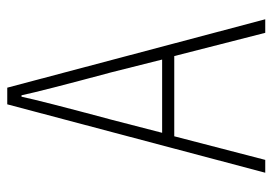

<svg xmlns="http://www.w3.org/2000/svg" viewBox="-133 -633 766 540"><g transform="rotate(-90 250.0 -363.0)"><path d="M146.5 -290H352.5L316.4 -433.6Q263.7 -629.9 252 -685.5H248Q236.3 -629.9 183.6 -433.6ZM427.7 0 362.3 -255.9H136.7L70.3 0H34.2L226.6 -725.6H273.4L465.8 0Z"/></g></svg>

Font: GenEi Gothic M ExtraLight
Style: Regular
Weight: 200
Designer: o_tamon (Modified); [Source Han Sans]
Ryoko NISHIZUKA  (kana & ideographs); Paul D. Hunt (Latin, Greek & Cyrillic); Wenl
Version: Version 1.1a;Original Version 1.004